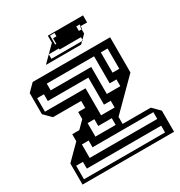

<svg xmlns="http://www.w3.org/2000/svg" viewBox="-206 -1040 1105 1181"><g transform="rotate(-30 346.5 -450.0)"><path d="M35 0V-150L135 -250V-300H185L235 -350V-400H285V-450H85L35 -500V-650L85 -700H635V-450L435 -250V-200H635L685 -150V0ZM587 -504V-648H539V-504ZM539 -408V-456H491V-648H155V-600H443V-408ZM443 -312V-360H395V-552H107V-600H59V-504H347V-312ZM395 -216V-264H299V-312H251V-216ZM635 -120V-168H203V-216H155V-120ZM635 -24V-72H107V-120H59V-24ZM352 -894H320V-830H328V-870H352ZM208 -750 308 -850V-900H558V-850H512V-830H508V-850H512V-862H488V-830H508V-800L480 -772V-766H474L480 -772V-790H328V-798H256V-766H474L458 -750Z"/></g></svg>

Font: Rubik Broken Fax
Style: Regular
Weight: 400
Designer: Hubert and Fischer, NaN
Foundry: Hubert and Fischer, NaN
Version: Version 2.201